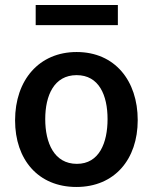

<svg xmlns="http://www.w3.org/2000/svg" viewBox="-20 -734 608 764"><path d="M449 -714H122V-634H449ZM284 10C436 10 528 -100 528 -256C528 -413 437 -527 285 -527C136 -527 40 -416 40 -255C40 -99 132 10 284 10ZM286 -82C195 -82 160 -166 160 -260C160 -354 195 -435 285 -435C374 -435 408 -355 408 -260C408 -166 375 -82 286 -82Z"/></svg>

Font: United Sans SemiBold
Style: Regular
Weight: 600
Designer: Pablo Impallari, Rodrigo Fuenzalida (Modified by Dan O. Williams)
Version: Version 1.000;PS 001.000;hotconv 1.0.88;makeotf.lib2.5.64775